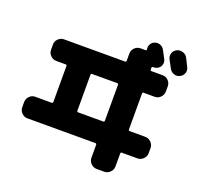

<svg xmlns="http://www.w3.org/2000/svg" viewBox="-151 -1001 1301 1246"><g transform="rotate(20 500.0 -378.5)"><path d="M938 -803Q943 -793 952.5 -774Q962 -755 966 -747Q976 -727 969 -707Q962 -687 942 -677Q922 -667 901.5 -674Q881 -681 870 -701Q861 -719 841 -755Q831 -775 837.5 -795.5Q844 -816 864 -826Q884 -836 906 -829Q928 -822 938 -803ZM393 -486V-238Q393 -229 401 -229H574Q583 -229 583 -238V-486Q583 -494 574 -494H401Q393 -494 393 -486ZM105 -80Q82 -80 65.5 -97Q49 -114 49 -137V-172Q49 -195 65.5 -212Q82 -229 105 -229H219Q227 -229 227 -238V-486Q227 -494 219 -494H154Q131 -494 114 -511Q97 -528 97 -551V-587Q97 -610 114 -626.5Q131 -643 154 -643H574Q583 -643 583 -652V-702Q583 -725 600 -741.5Q617 -758 640 -758H675Q683 -758 681 -767Q678 -783 685.5 -799Q693 -815 708 -822Q728 -832 748.5 -825Q769 -818 780 -798Q784 -789 794 -771.5Q804 -754 808 -745Q818 -725 811 -705Q804 -685 784 -676Q770 -670 757 -671Q749 -671 749 -663V-652Q749 -643 757 -643H834Q857 -643 873.5 -626.5Q890 -610 890 -587V-551Q890 -528 873.5 -511Q857 -494 834 -494H757Q749 -494 749 -486V-238Q749 -229 757 -229H865Q888 -229 905 -212Q922 -195 922 -172V-137Q922 -114 905 -97Q888 -80 865 -80H757Q749 -80 749 -71V18Q749 41 732 58Q715 75 692 75H640Q617 75 600 58Q583 41 583 18V-71Q583 -80 574 -80Z"/></g></svg>

Font: Rounded Mplus 1c ExtraBold
Style: Regular
Weight: 800
Version: Version 1.059.20150529